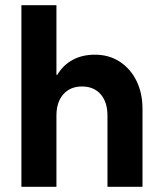

<svg xmlns="http://www.w3.org/2000/svg" viewBox="-20 -720 628 740"><path d="M62.5 0V-700H197.5V-431.7H200.8Q223.3 -469.2 260 -489.2Q296.7 -509.2 345.8 -509.2Q400 -509.2 441.2 -482.5Q482.5 -455.8 505.8 -408.8Q529.2 -361.7 529.2 -300V0H394.2V-274.2Q394.2 -326.7 367.9 -356.7Q341.7 -386.7 295.8 -386.7Q250.8 -386.7 224.2 -356.7Q197.5 -326.7 197.5 -274.2V0Z"/></svg>

Font: Funnel Sans
Style: Bold
Weight: 700
Designer: NORD ID, Kristian Moeller
Foundry: Dicotype
Version: Version 1.000